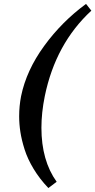

<svg xmlns="http://www.w3.org/2000/svg" viewBox="-20 -740 483 973"><path d="M86.9 -252.9Q113.8 -383.8 203.9 -507.3Q293.9 -630.9 416 -720.2L442.9 -686Q261.7 -518.6 207 -252.9Q189.9 -168.9 189.9 -92.8Q189.9 73.7 267.1 181.2L225.1 212.9Q181.2 167 150.4 116Q119.6 64.9 104.5 16.8Q89.4 -31.2 83.3 -71.3Q77.1 -111.3 77.1 -150.9Q77.1 -202.6 86.9 -252.9Z"/></svg>

Font: Linux Libertine G
Style: Bold Italic
Weight: 700
Italic angle: -11.5°
Designer: Philipp H. Poll
Foundry: Philipp H. Poll
Version: Version 4.1.0